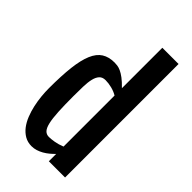

<svg xmlns="http://www.w3.org/2000/svg" viewBox="-265 -956 1046 1046"><g transform="rotate(45 258.0 -433.5)"><path d="M328.1 -506.3Q308.6 -518.1 283.2 -524.7Q257.8 -531.2 234.4 -531.2Q210.9 -531.2 198.2 -517.3Q185.5 -503.4 179.7 -478.8Q173.8 -454.1 172.9 -419.7Q171.9 -385.3 171.9 -344.2Q171.9 -274.4 174.6 -226.6Q177.2 -178.7 184.1 -149.2Q190.9 -119.6 203.1 -106.7Q215.3 -93.8 234.4 -93.8Q249.5 -93.8 274.9 -97.9Q300.3 -102.1 328.1 -113.3ZM328.1 -874.5H453.1V0H328.1V-56.6Q315.9 -43.9 301.5 -32Q287.1 -20 271.2 -11Q255.4 -2 238.3 3.4Q221.2 8.8 203.1 8.8Q172.9 8.8 149.4 -4.9Q126 -18.6 108.6 -41.3Q91.3 -64 79.3 -94Q67.4 -124 60.3 -156.2Q53.2 -188.5 50 -220.9Q46.9 -253.4 46.9 -281.7Q46.9 -378.4 54.7 -445.3Q62.5 -512.2 80.3 -554.2Q98.1 -596.2 127.7 -615Q157.2 -633.8 201.2 -633.8Q210.4 -633.8 222.4 -632.3Q234.4 -630.9 249.8 -624Q265.1 -617.2 284.4 -602.8Q303.7 -588.4 328.1 -563Z"/></g></svg>

Font: tigers
Style: Regular
Weight: 400
Designer: vernon adams
Foundry: vernon adams
Version: Version 1.2